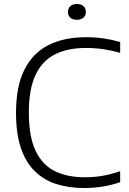

<svg xmlns="http://www.w3.org/2000/svg" viewBox="-20 -936 648 965"><path d="M402.5 9Q326 9 263.2 -11Q200.5 -31 155 -75.5Q109.5 -120 85 -192.2Q60.5 -264.5 60.5 -369Q60.5 -502 102.8 -586Q145 -670 223.8 -709.5Q302.5 -749 411 -749Q458.5 -749 500.2 -743Q542 -737 584 -725V-670.5Q542 -682.5 499.2 -688.8Q456.5 -695 412 -695Q320.5 -695 256.5 -663Q192.5 -631 158.8 -559.8Q125 -488.5 125 -371Q125 -248 159.5 -176.8Q194 -105.5 257 -75.2Q320 -45 405.5 -45Q451 -45 493 -52Q535 -59 584 -75.5V-20.5Q542.5 -6 497.8 1.5Q453 9 402.5 9ZM366.5 -836.5Q345.5 -836.5 333.5 -847.2Q321.5 -858 321.5 -876Q321.5 -894 333.5 -905Q345.5 -916 366.5 -916Q387.5 -916 399.5 -905Q411.5 -894 411.5 -876Q411.5 -858 399.5 -847.2Q387.5 -836.5 366.5 -836.5Z"/></svg>

Font: Encode Sans SemiExpanded Light
Style: Regular
Weight: 300
Width: 6
Designer: Multiple Designers
Foundry: Impallari Type
Version: Version 3.002